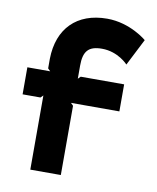

<svg xmlns="http://www.w3.org/2000/svg" viewBox="-75 -702 624 762"><g transform="rotate(10 236.5 -321.5)"><path d="M17 -289H89L99 -299V0H222V-279L212 -289H407V-398H232L222 -388V-441C222 -499 242 -522 296 -522C362 -522 402 -477 402 -477L457 -585C457 -585 390 -643 296 -643C174 -643 101 -569 99 -447V-408L109 -398H17Z"/></g></svg>

Font: Charger EcoBlack
Style: Black
Weight: 1000
Designer: Jasper
Foundry: Cannot Into Space Fonts
Version: Version 1.1